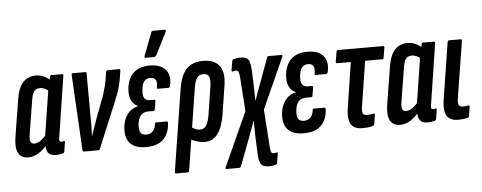

<svg xmlns="http://www.w3.org/2000/svg" viewBox="-55 -854 2987 1191"><g transform="rotate(-5 1438.0 -259.0)"><path d="M93 6Q49 6 31 -27Q13 -60 24 -128L61 -358Q72 -429 102.5 -462.5Q133 -496 183 -496Q208 -496 231.5 -485.5Q255 -475 275 -456L261 -389Q246 -403 231 -409.5Q216 -416 202 -416Q187 -416 176.5 -410Q166 -404 159 -389.5Q152 -375 148 -351L113 -134Q108 -103 114 -89.5Q120 -76 138 -76Q156 -76 177 -90.5Q198 -105 218 -131L222 -74Q189 -33 157.5 -13.5Q126 6 93 6ZM263 6Q194 6 207 -79L210 -97L206 -104L255 -417L263 -442L269 -479Q271 -490 279 -490H347Q355 -490 353 -479L295 -105Q291 -87 294 -80Q297 -73 306 -73Q310 -73 314.5 -74Q319 -75 322 -76Q329 -77 327 -69L318 -11Q317 -3 308 0Q298 3 286 4.5Q274 6 263 6Z M440 0Q432 0 431 -8L405 -478Q404 -490 412 -490H491Q499 -490 498 -481L499 -207Q500 -179 499.5 -150Q499 -121 497 -92H498Q508 -122 518.5 -151Q529 -180 539 -209L574 -301Q584 -326 591 -348.5Q598 -371 603.5 -393Q609 -415 613 -439L619 -479Q621 -490 629 -490H702Q710 -490 708 -479L702 -441Q697 -412 690 -384.5Q683 -357 672 -328.5Q661 -300 647 -267L539 -7Q537 0 529 0Z M826 6Q763 6 732 -23Q701 -52 701 -107Q701 -142 711.5 -171.5Q722 -201 743 -222Q764 -243 797 -251V-253Q772 -264 759.5 -287.5Q747 -311 747 -342Q747 -412 783 -454Q819 -496 893 -496Q959 -496 990 -460.5Q1021 -425 1007 -361Q1004 -348 996 -348H931Q923 -348 925 -360Q931 -387 922.5 -403Q914 -419 889 -419Q868 -419 855.5 -407Q843 -395 838 -374.5Q833 -354 833 -331Q833 -307 843.5 -294.5Q854 -282 875 -282H901Q910 -282 908 -271L900 -222Q898 -213 891 -213H860Q835 -213 820 -201.5Q805 -190 798 -169Q791 -148 791 -121Q791 -95 801.5 -83Q812 -71 834 -71Q859 -71 874.5 -87Q890 -103 893 -131Q893 -141 902 -141H968Q975 -141 974 -128Q970 -65 933.5 -29.5Q897 6 826 6ZM871 -546Q866 -546 865 -550Q864 -554 866 -559L919 -698Q921 -705 925 -707Q929 -709 935 -709H1004Q1009 -709 1010.5 -705Q1012 -701 1009 -696L939 -557Q933 -546 922 -546Z M997 185Q989 185 990 175L1071 -337Q1085 -421 1121.5 -458.5Q1158 -496 1225 -496Q1294 -496 1325.5 -455Q1357 -414 1343 -329L1315 -150Q1302 -73 1271.5 -33.5Q1241 6 1191 6Q1169 6 1144.5 -1.5Q1120 -9 1098 -21L1109 -96Q1122 -88 1137.5 -80.5Q1153 -73 1171 -73Q1193 -73 1206.5 -92Q1220 -111 1228 -154L1256 -334Q1262 -377 1253.5 -395.5Q1245 -414 1219 -414Q1193 -414 1179.5 -395.5Q1166 -377 1159 -334L1079 175Q1078 185 1068 185Z M1572 191Q1539 191 1525.5 172.5Q1512 154 1511 99L1507 5Q1507 -21 1506 -46Q1505 -71 1506 -97H1504Q1495 -71 1485 -46Q1475 -21 1466 6L1401 178Q1398 185 1391 185H1312Q1302 185 1307 173L1459 -162L1444 -379Q1441 -403 1436.5 -410.5Q1432 -418 1422 -418Q1417 -418 1412 -417Q1407 -416 1401 -414Q1395 -413 1395 -422L1405 -479Q1406 -487 1412 -489Q1422 -492 1434.5 -494Q1447 -496 1461 -496Q1494 -496 1506.5 -477.5Q1519 -459 1521 -405L1524 -319Q1525 -294 1525.5 -271Q1526 -248 1526 -224H1528Q1537 -249 1545 -272.5Q1553 -296 1562 -318L1622 -482Q1623 -490 1631 -490H1711Q1721 -490 1716 -478L1574 -162L1590 74Q1592 98 1596.5 105.5Q1601 113 1610 113Q1615 113 1620.5 112Q1626 111 1631 110Q1637 108 1636 116L1627 175Q1626 182 1620 184Q1610 188 1598 189.5Q1586 191 1572 191Z M1808 6Q1745 6 1714 -23Q1683 -52 1683 -107Q1683 -142 1693.5 -171.5Q1704 -201 1725 -222Q1746 -243 1779 -251V-253Q1754 -264 1741.5 -287.5Q1729 -311 1729 -342Q1729 -412 1765 -454Q1801 -496 1875 -496Q1941 -496 1972 -460.5Q2003 -425 1989 -361Q1986 -348 1978 -348H1913Q1905 -348 1907 -360Q1913 -387 1904.5 -403Q1896 -419 1871 -419Q1850 -419 1837.5 -407Q1825 -395 1820 -374.5Q1815 -354 1815 -331Q1815 -307 1825.5 -294.5Q1836 -282 1857 -282H1883Q1892 -282 1890 -271L1882 -222Q1880 -213 1873 -213H1842Q1817 -213 1802 -201.5Q1787 -190 1780 -169Q1773 -148 1773 -121Q1773 -95 1783.5 -83Q1794 -71 1816 -71Q1841 -71 1856.5 -87Q1872 -103 1875 -131Q1875 -141 1884 -141H1950Q1957 -141 1956 -128Q1952 -65 1915.5 -29.5Q1879 6 1808 6Z M2172 6Q2139 6 2119 -7.5Q2099 -21 2092.5 -51Q2086 -81 2094 -132L2137 -409H2052Q2043 -409 2044 -419L2054 -479Q2056 -490 2064 -490H2345Q2354 -490 2352 -479L2342 -419Q2341 -409 2333 -409H2226L2181 -122Q2177 -93 2184 -83Q2191 -73 2210 -73Q2220 -73 2231.5 -74.5Q2243 -76 2250 -78Q2258 -79 2257 -70L2248 -12Q2246 -4 2239 -2Q2227 2 2210 4Q2193 6 2172 6Z M2408 6Q2364 6 2346 -27Q2328 -60 2339 -128L2376 -358Q2387 -429 2417.5 -462.5Q2448 -496 2498 -496Q2523 -496 2546.5 -485.5Q2570 -475 2590 -456L2576 -389Q2561 -403 2546 -409.5Q2531 -416 2517 -416Q2502 -416 2491.5 -410Q2481 -404 2474 -389.5Q2467 -375 2463 -351L2428 -134Q2423 -103 2429 -89.5Q2435 -76 2453 -76Q2471 -76 2492 -90.5Q2513 -105 2533 -131L2537 -74Q2504 -33 2472.5 -13.5Q2441 6 2408 6ZM2578 6Q2509 6 2522 -79L2525 -97L2521 -104L2570 -417L2578 -442L2584 -479Q2586 -490 2594 -490H2662Q2670 -490 2668 -479L2610 -105Q2606 -87 2609 -80Q2612 -73 2621 -73Q2625 -73 2629.5 -74Q2634 -75 2637 -76Q2644 -77 2642 -69L2633 -11Q2632 -3 2623 0Q2613 3 2601 4.5Q2589 6 2578 6Z M2769 6Q2737 6 2716.5 -7.5Q2696 -21 2689.5 -51Q2683 -81 2691 -131L2746 -480Q2748 -490 2756 -490H2828Q2837 -490 2835 -480L2778 -123Q2774 -93 2781 -83Q2788 -73 2806 -73Q2815 -73 2824 -74Q2833 -75 2841 -77Q2848 -78 2847 -69L2838 -12Q2837 -3 2830 -1Q2818 2 2803 4Q2788 6 2769 6Z"/></g></svg>

Font: Sofia Sans Extra Condensed SemiBold
Style: Italic
Weight: 600
Italic angle: -9°
Designer: Botio Nikoltchev, Ani Petrova
Foundry: lettersoup
Version: Version 4.101